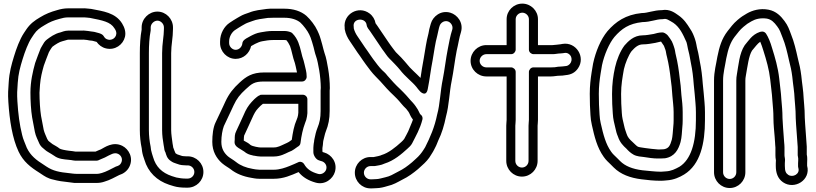

<svg xmlns="http://www.w3.org/2000/svg" viewBox="-20 -804 4503 1060"><path d="M619.6 115.7C593.4 129 564.6 144.8 542.4 150.9C533.8 153.2 525.2 156 512 156H409C397 156 388.4 155.2 380.1 154.2L363.8 152.2C308.3 146.6 273.7 140.4 235.9 115.2L223.6 107C179.1 79.2 148.8 55.2 128.1 12.4C118.3 -14.1 107.8 -34.2 102.3 -58.7C87.7 -117.1 80.5 -173.7 76 -244.5C73.3 -288.6 75 -302.5 77.9 -346.4C81.2 -397.8 91.2 -432.7 104.9 -477.7C117.2 -518 135.8 -567.1 153.8 -594.1L167.7 -615C183.3 -637.6 198.3 -648.8 226.9 -665.6C255 -682.7 274.4 -690.6 309 -700C325.1 -704.9 339.7 -708 357 -708H431C440.4 -708 447.6 -708.5 457 -707.2L476.3 -705.2C545.9 -691.4 589.9 -683.6 611.7 -647.9L616.6 -640C634.5 -608.9 607 -578.1 576.8 -585.3C564.8 -588.2 559.1 -593.1 551.4 -605.9C542.9 -620.1 511.3 -624.6 501.9 -627.7C499.4 -628.6 496.2 -629 494 -629C487.5 -629 476.2 -631.9 466.6 -632.9L449 -634.7C443.6 -635.7 437.5 -635.4 434.5 -635H357C337.6 -635 320.9 -627.4 314 -625.3C282 -618.4 255.3 -598 238 -585C226.3 -576.2 219.3 -562.9 213.3 -552.4L205.3 -538.4C204.6 -537.2 203.9 -535.5 203.5 -534.5C197.6 -518.4 181.2 -478.8 174 -456.1C161 -409.2 148 -353.7 148 -293C148 -249.1 150.9 -194.4 157.4 -155.7C162.8 -125.7 166.9 -104.1 172.5 -76.1C177.5 -50.9 188.9 -32 194.7 -17C198.3 -7.5 205.7 5.8 220.6 16.5C224.5 19.4 233.8 28.9 244.7 34.8C258.5 43.4 269.2 49 278.8 55.8C303.4 74.5 333.8 75.5 355.2 77.8L373.2 79.8C379.6 80.5 387.6 83 395 83H514C519 83 524.6 81 527.9 78.8C532.1 76 544.9 72.5 559.2 65.4C590.4 49.7 610.8 34.8 632.8 45.9C648.3 53.6 659.7 73.6 649.1 94.8C643.6 106 636.4 110.8 619.6 115.7ZM654.3 -674.1C617.2 -734.8 546.9 -742.1 484.9 -754.5C484.3 -754.6 483.3 -754.8 482.5 -754.9L463 -756.8C453.2 -758.2 441.9 -758.7 430.2 -758H357C333.6 -758 314.3 -753.9 295 -748C259.9 -738.4 231.7 -727.1 201.1 -708.4C171.5 -691 147.5 -673.6 126.3 -643L112.2 -621.9C88.6 -586.4 70.1 -534.9 57.1 -492.3C43.4 -447.2 31.6 -406.2 28.1 -349.6C25.2 -307.3 23.2 -287.8 26.1 -241.4C32.6 -139.7 48.2 -39.9 82.4 32.6C108.7 88.7 149.6 119.7 196.4 149L208.1 156.8C225.2 168.1 244.3 181.5 273.4 187.4C299.9 194.8 327.7 198.8 358.2 201.8L372.9 203.7C382.4 205.6 395.8 206.7 409.7 206H512C527.9 206 542.9 203.8 556.7 198.8C585.9 190.6 615.9 173.5 638.2 162.4C659.9 155.7 681.7 141.5 693.9 117.2C718.9 67 690.6 18.8 655.2 1.1C602.6 -25.1 556.1 11 536.8 20.6C531.2 23.5 520.3 26.3 507.3 33H397.4C391.4 31.9 384.7 30.8 378.8 30.2L360.8 28.2C338.9 25.7 314 20 309.6 16.5C295.4 5.1 282.3 -0.7 270.3 -8.2C265.3 -11.3 262.6 -14.6 250 -24C247 -26.3 246.9 -26.1 240.6 -37C233.2 -55.5 225.9 -68.9 221.4 -86.5C216.1 -112.8 211.9 -135.5 206.6 -164.3C201.2 -197.2 198.1 -250.6 198 -292.3C198.6 -303.2 199.7 -319.4 200.9 -336C204.4 -377.3 211.5 -404.2 222 -441.9C227.2 -458.3 242.9 -496.9 249.8 -515.4L256.4 -527.1C262.4 -536.5 265.6 -541.8 269.6 -546.2C285.8 -558.3 308.9 -573.3 324.9 -576.5C337.6 -579 351.3 -585 357 -585H437C437.9 -585 439.7 -585.1 441 -585.3C441.5 -585.3 441.9 -585.2 442.4 -585.1L460.2 -583.3C468.8 -581.6 476.9 -579.8 489.9 -579.1C498.3 -576.7 507.1 -574.8 513.3 -572.8C525.1 -556.2 541.8 -542.3 565.2 -536.7C614.8 -524.8 659.6 -557 670 -600.8C676 -625.9 668 -652.2 654.3 -674.1Z M812 -653C812 -671.9 830.1 -690 849 -690C867.5 -690 885 -672.4 885 -653V-644C885 -603.6 875 -563.8 875 -511V-85C875 -57.4 879.3 -26.8 883.4 -3.7L886 11.1C887.6 29.2 892.1 34.4 893.6 37.7C897.3 49.1 901.1 71.1 923.4 85.1C933.3 92.4 943.5 96.2 952.6 98.9L970.6 104.9C977.8 106.9 986.4 107.9 990.5 108C996.7 108.6 1002 109 1007 109H1016C1036.5 109 1053 125.5 1053 145.5C1053 165.5 1036.5 182 1016 182H1007C987.6 182 968.7 179.4 953.5 175.9L928.6 168.2C874.4 149.9 840.4 117 825 63.1C821.5 50.8 815.7 35.5 813.8 23.6L811.8 7.1C811.7 6.3 811.5 5.2 811.4 4.6C805.9 -20.4 802 -55.7 802 -85V-511C802 -554.3 804.6 -598.5 811.5 -633.1C811.8 -634.7 812 -636.8 812 -638ZM992 58C989.8 58 987.9 57.8 985.3 57.1L967.4 51.1C955.4 47.7 956.2 46.1 948.9 42C948.9 42 936.4 13 936 9C936 7.5 935.9 6.1 935.6 4.7L932.7 -11.7C929.7 -35.3 925 -64.3 925 -85V-511C925 -556.6 935 -595.6 935 -644V-653C935 -699.6 896.6 -740 849 -740C801.8 -740 762 -700.2 762 -653V-640.4C754.7 -602.2 752 -555.2 752 -511V-85C752 -51.9 755.7 -16.5 762.3 14.2L764.2 30.4C767.1 48.8 771.5 62.2 777.2 77.9C797.2 146.4 846.2 193.4 913.4 215.8L939.6 223.9C959.3 230 983.1 232 1007 232H1016C1063.8 232 1103 193.5 1103 145.5C1103 97.5 1063.8 59 1016 59H1007C1004.2 59 997.2 58 992 58Z M1710 12V36C1710 54.3 1725.1 77.1 1741 81.3C1748.5 84.3 1752.2 84.9 1756.2 86.1C1772.8 90.7 1787.4 109.1 1781 131C1776.4 146.8 1757 162.1 1735.9 156C1697.8 145.1 1674.8 129.8 1658.7 101.6C1653.4 92.3 1641.8 87.5 1631.1 89.7C1616.4 96.7 1591.8 107.2 1577.7 112.8C1555 121.9 1523.9 133 1492 133H1412C1402.9 132.2 1398.1 131.8 1391.3 131.2L1375.2 128.4C1337.8 122.1 1306.9 109.3 1284.6 91.5C1268.1 78.2 1248.8 68.1 1238.5 59.2C1216.6 39.8 1202 16.2 1202 -21C1202 -53.9 1207.8 -86.2 1215.9 -107.9C1231 -138.3 1243.4 -167.9 1257.5 -196.2L1269.7 -222.5C1287.4 -260.5 1304.7 -282.2 1336.9 -311.6C1370.3 -342.2 1383.9 -354 1438 -354H1648C1663.1 -354 1673 -368.3 1673 -379V-382C1673 -407.7 1666.1 -426.3 1661.4 -448.7L1656.3 -469.1C1656 -470 1655.6 -471.3 1655.3 -472C1645.5 -497.5 1640.6 -535.7 1627.2 -569.3C1620.5 -586.1 1610.3 -604.1 1593.7 -620.7C1590.4 -623.9 1586.5 -626 1582 -627.3C1582 -627.3 1569.9 -631.5 1563.9 -631.9C1557.9 -632.9 1555.5 -633 1551 -633H1486C1461.3 -633 1437.7 -628.9 1420.1 -625.7C1396.2 -622 1379.7 -613.3 1365.3 -606.1L1347.3 -596.1C1337.8 -591.2 1319.4 -581 1318.1 -565.1C1316.5 -545.5 1300.1 -529 1281 -529C1262.5 -529 1245 -546.6 1245 -566V-575C1245 -602.1 1260 -625 1275.4 -636.6C1286.3 -643.8 1304.9 -656.1 1314.2 -661.2L1328.8 -669.5C1340.7 -676.9 1352.9 -680.4 1373 -687.7C1396.1 -697.2 1425.5 -700.4 1458.5 -705.1C1471 -705.8 1478.5 -706 1488 -706H1551C1590 -706 1620.6 -694.4 1638.4 -679.3C1655.1 -663.9 1678.3 -633.3 1687.2 -613.8L1694.8 -596.6C1697.7 -588.7 1700.1 -581.3 1703 -571.8L1711 -544.1C1714.8 -530.6 1718.2 -511.2 1724.6 -494.1C1731.9 -475.2 1737.6 -441.9 1742.4 -415.7C1747.4 -385.8 1750.9 -348.6 1751 -318.7C1750.2 -312.2 1750 -309 1750 -304V-191C1750 -152.9 1744.5 -126.8 1732.8 -98.4C1724.7 -78 1720.4 -58.7 1716.7 -39.8C1715 -33.6 1714.1 -25.8 1714 -22.4C1713.1 -13.8 1711 -9.7 1711 -2C1711 2.6 1710 7.4 1710 12ZM1764 -21C1764 -22.2 1764.2 -24.3 1765 -27.1C1770.9 -47.8 1772.5 -63 1779.2 -79.6C1792.9 -113 1800 -147.9 1800 -191V-304C1800 -307.5 1801 -312.7 1801 -317C1801 -352.6 1797.3 -390.3 1791.6 -424.3C1786.8 -450.7 1781.7 -485 1771.4 -511.9C1767.6 -521.9 1763.8 -541.2 1759 -557.9L1751 -586.2C1747.1 -598.5 1744.7 -607.6 1740.8 -616.2L1732.8 -634.2C1719.4 -663.7 1694.3 -696 1671.6 -716.7C1641.5 -742.7 1599.1 -756 1551 -756H1488C1477.1 -756 1464.2 -756.4 1452.5 -754.7C1419.1 -750 1387.8 -747.6 1355 -734.3C1339.2 -728.6 1322.6 -724.2 1303.2 -712.5L1289.8 -704.8C1277.5 -698.1 1257.7 -684.8 1247.1 -677.8C1218.4 -658.6 1195 -619.4 1195 -575V-566C1195 -519.4 1233.4 -479 1281 -479C1324.7 -479 1357.5 -510.9 1366.2 -549.3C1367.8 -550.4 1369.1 -551.1 1370.7 -551.9L1388.7 -561.9C1399.7 -567.4 1416.1 -574.6 1428 -576.3C1447.6 -579.9 1466 -583 1486 -583H1551C1554.9 -583 1558.8 -582.5 1562.1 -581.3C1569 -573.3 1573.5 -565 1581.2 -549.8C1590.6 -525.4 1595.4 -489.5 1608.1 -455.5L1612.6 -437.3C1615.3 -425.2 1617.7 -414.8 1619.7 -404H1438C1371.7 -404 1338.6 -381 1303.1 -348.4C1268.3 -316.6 1244.7 -287.2 1224.3 -243.5L1212.5 -217.8C1198.1 -189 1184.1 -156 1170.6 -129.2C1156.6 -101.1 1152 -59.2 1152 -21C1152 31.9 1175.3 70 1205.5 96.8C1222.8 111.8 1242.5 121.8 1253.4 130.5C1284 155 1323.4 170.4 1366.8 177.6L1383.7 180.6C1392 182.1 1401.7 183 1411 183H1492C1546 183 1587.7 163.5 1628.4 146C1651.5 175.1 1684.4 193.3 1722.1 204C1774.3 219.2 1817.9 183.1 1829 145C1844.3 92.5 1809 48.9 1769.8 37.9C1766.5 37 1764.3 36.5 1762 35.7C1761.4 34.6 1760.7 33.5 1760 32V13.7C1761.3 3.3 1764 -9.8 1764 -21ZM1652 -281 1427 -281C1412.9 -281 1413.9 -277.7 1413.9 -277.7C1409.8 -276.3 1405.9 -274.6 1403 -272.2C1399.1 -269 1390.7 -263.1 1384.3 -256.7C1362.2 -234.5 1349 -218.9 1334.4 -189.8L1324.1 -167C1312.9 -140.1 1296.7 -109 1284.8 -81.6C1274.7 -63 1276.1 -46.2 1276 -34.8C1275.2 -28.2 1275 -25.7 1275 -21V-18C1275 2.7 1299.7 14.7 1303.7 17.2C1312.9 22.9 1321.9 28 1327.9 32.3C1341.7 44.6 1357.6 50.4 1372 53.2C1377 55 1381 55.6 1385.9 56L1400.8 58.6C1406.4 59.6 1411.5 60 1417 60H1492C1527.7 60 1554.4 44.6 1572.3 36.2C1586.4 31.4 1596 25.7 1603.5 20.3L1622.9 6.5C1631.4 2.3 1637.7 -4.8 1638.8 -13.9C1644 -55.2 1652 -92 1664.2 -124.5C1669.7 -137.2 1672.5 -146.8 1674.7 -160.4L1676.8 -176.9C1676.9 -177.9 1677 -179.2 1677 -180V-256C1677 -270.2 1664.5 -281 1652 -281ZM1326 -33C1326 -42 1327.2 -53.7 1328.2 -56.8C1328.8 -57.7 1329.5 -59 1330 -60.1C1341.5 -87 1357 -116.1 1369.9 -147L1379.6 -168.2C1391.5 -191.8 1396.9 -198.5 1418.8 -220.4C1422.1 -223.2 1427.8 -227.9 1431.6 -231L1627 -231V-181.6L1625.3 -167.6C1623.9 -159.7 1621.8 -152.3 1618.2 -144.1C1603.1 -110.3 1596.3 -71.2 1590.8 -32L1575.3 -20.9C1566.4 -15.5 1561.2 -13.7 1552.5 -9.7C1529.9 0.7 1513.6 10 1492 10H1417C1414.5 10 1411.6 9.8 1409.2 9.4L1392.3 6.4C1382.8 4.7 1366 -0.3 1361.7 -4.7C1353.3 -13.1 1343 -18 1329.8 -25.5C1329 -26 1326.8 -27.3 1325.6 -28.1C1325.7 -29.3 1326 -31.3 1326 -33Z M2034 186H2025C2005.8 186 1989 169.2 1989 149.5C1989 129.8 2005.8 113 2025 113H2046C2048 113 2050.5 112.6 2052.1 112.3C2062.3 109.7 2083.6 108.8 2102.7 99.2C2155.4 83 2197.7 45.8 2228.6 17.7C2237.6 9.8 2249.5 -1.1 2255.4 -12.8C2275.5 -53.1 2298.8 -91.1 2312.3 -144.9C2314.8 -155 2310.5 -165.8 2302.3 -171.5C2295.3 -176.4 2294.1 -191.5 2274.9 -217.2C2269.2 -224.4 2266.1 -230.2 2257.7 -238.7C2242.3 -254.1 2228.6 -272.8 2207.7 -293.7L2189.3 -312.1C2163.7 -335.5 2140.4 -361.6 2118.8 -386.3C2107.6 -402 2096.8 -409.5 2089.7 -416.7C2072.1 -434.3 2057.5 -454.6 2039.9 -478.1C2028.3 -493.2 2021.4 -505.6 2008.1 -523.9C1989.3 -548.9 1971.9 -578.1 1952.4 -605.4C1944.3 -617.1 1935.9 -634.5 1933 -648.3V-653C1933 -654.3 1932.8 -656 1932.7 -656.9C1925.1 -704.1 1998.9 -709.7 2004.2 -666C2005.9 -651.5 2018 -639.5 2022.4 -632.9C2037.9 -610.7 2052.2 -588.3 2068.7 -564.4C2079.1 -550.6 2084.8 -538.5 2098.3 -521.6C2108.8 -508 2116.3 -494.4 2129.3 -481.3L2140.8 -469.8C2154 -455.2 2167.3 -443.6 2175.7 -433.1L2187.5 -419.3C2216.9 -380.6 2256.1 -352.6 2279.4 -323.5C2284.6 -316.8 2290.8 -307.8 2299.3 -299.3C2299.3 -299.3 2332 -264.6 2341.5 -312.1C2353.3 -371 2357.3 -416.2 2368.6 -472.4C2378.2 -526.3 2381.8 -562.4 2394.1 -607.4C2398.3 -622.9 2399.6 -636.2 2403.9 -650.8L2407 -660.9C2411.6 -676.9 2431 -692.1 2452 -686C2468.1 -681.3 2482.7 -661.8 2477.1 -641.4C2465.3 -605.4 2459.1 -568.1 2452.5 -534.9C2442 -482.7 2434.5 -416.9 2424.5 -367C2410.8 -301.9 2409 -226.3 2394 -173.9C2393.8 -173.3 2393.6 -172.4 2393.5 -171.9C2379.4 -101.4 2354.3 -45 2327.2 8.8L2317.8 23.7C2308.1 39.3 2294 57 2276.4 72.3L2254.6 92.1C2230.1 112.5 2208.2 129.1 2177.8 143.7C2148.7 159 2134.1 168.9 2107.8 174.6C2089.2 178.5 2072.4 185 2055 185C2048.5 185 2042.8 186 2034 186ZM1883 -651.2V-646C1883 -644.9 1883.1 -643 1883.4 -641.7C1887.9 -616.2 1899.6 -593.7 1911.6 -576.6C1929.6 -551.3 1947.3 -521.6 1967.9 -494.1C1978.6 -479.4 1986.7 -465.2 2000.1 -447.9C2016.7 -425.7 2033 -402.6 2054.3 -381.3C2066.2 -369.4 2074 -361.7 2080.2 -354.5C2102.8 -328.7 2126.5 -301.9 2154.7 -275.9L2172.3 -258.3C2188.3 -242.3 2200.8 -223.1 2222.7 -203C2225 -200.6 2228 -195.9 2235.1 -186.8C2241.4 -178.5 2244.2 -163.2 2259.8 -143.5C2252.9 -123 2242.8 -103.2 2233.8 -79.3C2228.8 -67.8 2219.7 -52.9 2211.4 -36.8C2208.2 -32.3 2201.6 -25.1 2195.4 -19.7C2164.1 8.8 2124.9 40.9 2086.1 52C2084.5 52.4 2082 53.5 2080.1 54.6C2076.5 56.7 2060.9 59.1 2043.1 63H2025C1977.6 63 1939 102.3 1939 149.5C1939 196.7 1977.6 236 2025 236H2034C2042.3 236 2048.2 235.8 2056.3 235C2080.9 234.5 2100.1 229 2119.3 223.2C2152 216 2175 201.7 2200.2 188.3C2234.5 171.8 2261.8 151.2 2287.4 129.9L2309.6 109.7C2328.3 93.4 2347.6 73.2 2360.6 49.6L2370.2 34.2C2374.4 27.5 2377.7 19.8 2381.9 12C2390.5 -3.7 2394 -15.5 2399.6 -28.3C2419 -67.4 2432.7 -113.1 2442.3 -161.1C2459.6 -223.1 2461.1 -298.2 2473.5 -357C2484.2 -410.3 2491.5 -474.7 2501.4 -524.5C2510.2 -560 2515.2 -597.6 2524.9 -626.5C2540.4 -679.7 2504.1 -722.9 2466 -734C2413.7 -749.3 2370.1 -713 2359 -675.1L2356.1 -665.2C2351.5 -649.9 2348.4 -637.5 2345.5 -619.2C2332.6 -571.2 2328.4 -531.6 2319.4 -481.7C2311.6 -442.6 2307.2 -409.1 2301.6 -373.8C2276.2 -400.4 2245.4 -425.5 2227 -450C2226.8 -450.3 2226.3 -450.9 2226 -451.3L2214.3 -464.9C2202.3 -479.7 2187.2 -494.2 2176.7 -504.7L2165.4 -516C2157.3 -525.5 2149.6 -536.9 2137.7 -552.4C2127.2 -565.5 2122.9 -575.2 2109.3 -593.6C2094.9 -614.4 2078.9 -639.3 2063.6 -661.1C2058.8 -668.4 2055.2 -672.5 2053.4 -675.4C2049.9 -696.1 2038.4 -716 2020.6 -729.4C1958.5 -776.4 1873.2 -724.6 1883 -651.2Z M3074 -509C3092.8 -509 3103.9 -517.3 3119.6 -506.6C3147.2 -487.5 3136.9 -446.6 3107.3 -439.8C3094.2 -438.6 3081.1 -436 3068 -436H3065C3063.2 -436 3060.9 -435.7 3059.6 -435.4C3048.4 -432.9 3038 -432 3023 -432H2925C2909.9 -432 2900 -417.7 2900 -407V-142C2900 -134.5 2898 -122.5 2898 -110V84C2898 104.5 2881.5 121 2861.5 121C2841.5 121 2825 104.5 2825 84V-110C2825 -116.5 2827 -129.3 2827 -142V-407C2827 -422.1 2812.7 -432 2802 -432H2665C2644.6 -432 2628 -448.7 2628 -468C2628 -487.7 2645.1 -505 2665 -505H2802C2817.1 -505 2827 -519.3 2827 -530V-698C2827 -717.2 2843.8 -734 2863.5 -734C2883.2 -734 2900 -717.2 2900 -698V-530C2900 -514.9 2914.3 -505 2925 -505H3032C3046.4 -505 3060.5 -509 3074 -509ZM2777 -698V-555H2665C2617.1 -555 2578 -515.4 2578 -468C2578 -420.1 2617.7 -382 2665 -382H2777V-142C2777 -135.3 2775 -122.6 2775 -110V84C2775 131.8 2813.5 171 2861.5 171C2909.5 171 2948 131.8 2948 84V-110C2948 -116.1 2950 -128.7 2950 -142V-382H3023C3039.1 -382 3053.9 -386 3068 -386C3080.2 -386 3089.5 -386.8 3103.4 -389.2C3134.4 -392 3155.4 -404.1 3171.1 -426.8C3214.5 -489.6 3160.1 -574 3085.7 -561.6L3074.5 -559.6C3060.4 -557 3041.9 -556.5 3030.4 -555H2950V-698C2950 -745.4 2910.7 -784 2863.5 -784C2816.3 -784 2777 -745.4 2777 -698Z M3526.3 -682C3574 -682.7 3602.3 -698 3635 -698H3637C3638.9 -698 3641.4 -698.3 3642.8 -698.7C3659.8 -702.8 3671.3 -693.2 3697.7 -677.8C3733 -653 3749.4 -617 3769.8 -571.7C3774.8 -556.5 3775.7 -541 3781.9 -518.4C3787.3 -498.9 3789.6 -479.6 3794.5 -455C3802.8 -415.7 3806.8 -381.1 3810.1 -336.8L3815.1 -286.8C3817.7 -254.7 3822 -216.8 3822 -185V-140C3822 -16.4 3794.7 77 3731.4 116.4C3706.8 129.8 3686 140.4 3656.3 142.1C3647.7 142.7 3637.3 143.5 3629.2 144C3593.4 143.9 3562.6 139 3526.5 136.1C3471.2 129.1 3430.9 112.6 3403.7 85.3L3386.7 68.3C3372.1 53.7 3362.5 46.2 3353.6 32.8C3324.7 -7.6 3310.8 -59.7 3296.3 -124.7C3289.3 -152.8 3289.6 -186.8 3287 -226.3C3286.3 -246.9 3286 -265.6 3286 -286C3286 -327 3290.2 -361.5 3295.7 -397L3303.6 -444.3C3316.1 -502.3 3343.4 -565.2 3372 -599.8C3412 -645.7 3451.9 -674 3526.3 -682ZM3525 -732C3524.4 -732 3523.3 -732 3522.5 -731.9C3433.7 -723 3378.8 -683.9 3333.9 -632.2C3296.5 -587.2 3268.3 -518.4 3254.6 -454.2C3254.5 -454 3254.4 -453.5 3254.3 -453.1L3246.3 -405C3240.6 -367.9 3236 -330.6 3236 -286C3236 -264.8 3236.3 -245 3237 -223.7C3239.7 -185.2 3238.3 -151.4 3247.7 -113.2C3261.9 -49.4 3276.5 10.5 3312.4 61.1C3325.3 80.2 3339.6 92 3351.3 103.7L3368.3 120.7C3406.5 158.8 3459.7 178.2 3520.9 185.8C3555.8 190.2 3589 194 3630 194C3640.3 194 3651.1 192.6 3659.7 191.9C3700 189.7 3733.3 173.9 3757.1 159.3C3847.1 103.9 3872 -13.5 3872 -140V-185C3872 -221.3 3867.5 -259.3 3864.9 -291.2L3859.9 -341.2C3856.6 -384.9 3852.1 -423.9 3843.5 -465C3839.2 -486.6 3836.7 -507.9 3830.1 -531.6C3825.5 -548.4 3824.5 -566.9 3816.6 -589.3C3810.1 -607.7 3803.3 -626.2 3788.8 -646.9C3773.4 -671.5 3756 -698.6 3725.1 -719.7C3708.3 -731.1 3678.6 -756.2 3634.2 -748C3589 -747.7 3556.1 -732 3525 -732ZM3648 70C3649.3 70 3651.1 69.8 3652.1 69.7C3706 60.7 3725.9 19.9 3737.1 -19.3C3744.3 -46.4 3744.7 -77.4 3746.9 -100.4C3748.3 -112.9 3749 -126.6 3749 -140V-185C3749 -216.7 3745.3 -252.3 3741.9 -279.5L3737.9 -330C3737.9 -330.3 3737.8 -330.8 3737.8 -331.1L3732.8 -370.9C3728 -414.4 3721.5 -458.9 3711.1 -500.6C3707.5 -512.9 3707.7 -527.7 3700.3 -547.2C3697.2 -555.8 3694.6 -564.8 3689.4 -575.2C3683.8 -586.2 3676.5 -594.7 3667.3 -607.5C3662.9 -613.7 3651.5 -620.4 3650.9 -620.8C3646.8 -623.5 3641 -625 3637 -625L3635 -625C3617.4 -625 3599.6 -619.4 3588.8 -616.5C3566.9 -613 3547.3 -609 3529 -609C3477.9 -609 3446.9 -574.3 3428.4 -553.7C3427.9 -553.2 3427.3 -552.4 3427 -552C3403.9 -521.2 3384.8 -473.7 3375.6 -432.4C3365.6 -387.5 3359 -341.2 3359 -285C3359 -249.2 3360.3 -209 3363.1 -177.3C3365 -144.2 3371 -125.3 3376.6 -100.7C3381 -79.8 3384.4 -66.5 3391.5 -50.3C3402.1 -17.5 3420.8 1 3438.3 16.7C3450.1 29.8 3461 40.2 3477.6 49.7C3495.8 60.1 3521.9 61.4 3534.4 62.8C3558.8 67.1 3588.6 71 3610 71H3626C3633.8 71 3641.7 70 3648 70ZM3629.4 -574.6C3633.9 -568 3638.4 -560.8 3645.5 -551C3647.5 -546.7 3650.1 -538.7 3653.6 -529.1C3657.1 -520.5 3656.8 -508.8 3662.9 -487.4C3671.8 -451.4 3678.5 -407.4 3683.2 -365.1L3688.1 -325.5L3692.1 -275C3694.3 -246.8 3699 -213.9 3699 -185V-140C3699 -128.1 3698.4 -117.1 3697.1 -105.6C3694.7 -80 3693.4 -49.6 3688.9 -32.7C3679.1 1.7 3671.6 14.8 3645.7 20C3639.6 20.1 3632.5 20.4 3625 21H3611.2C3590.2 18.9 3561.3 16.8 3542.5 13.4C3527.6 10.7 3509.6 9.4 3501.7 5.9C3491.7 0 3483.6 -9.9 3472.6 -19.7C3455.7 -34.7 3444.8 -46.6 3438.9 -66.2C3433.8 -83.5 3430.6 -86.8 3425.4 -111.3C3419.1 -139 3414.4 -153.6 3412.9 -180.8C3410.2 -212.2 3409 -249.9 3409 -285C3409 -336.3 3416.4 -375.4 3424.5 -422.1C3432 -455.3 3449.8 -498.5 3466.4 -521.1C3484.9 -541.6 3503 -559 3529 -559C3554.7 -559 3578.7 -564.3 3597.8 -567.3C3608.6 -568.9 3619.2 -573.2 3629.4 -574.6Z M4307 -47C4307 -47.6 4307 -48.5 4306.9 -48.9C4304.5 -80.6 4301.6 -118.9 4300 -152.6C4299.9 -192.7 4297 -217.1 4293.9 -253.7C4291.6 -298.2 4285.5 -331.8 4281.9 -371.5C4275.3 -430.8 4258.4 -488.4 4243 -537.1C4232.9 -572.8 4221.3 -600 4208.8 -618.9C4202.4 -628.4 4190.5 -631.7 4180.6 -628.9C4178.1 -628.6 4176.5 -628.2 4175.1 -627.7C4130.8 -612.9 4111 -576.3 4093.4 -556.7C4092.6 -555.9 4091.7 -554.6 4091.2 -553.9C4061.3 -509 4057.5 -444.3 4048.4 -394.7C4046.2 -383.5 4045 -371.1 4045 -359V147C4045 167.5 4028.5 184 4008.5 184C3988.5 184 3972 167.5 3972 147V-359C3972 -401.5 3982.9 -439.3 3989.6 -481.6C4000.2 -534.1 4012.1 -569.4 4035.6 -600.5C4056.4 -626 4063.1 -637.7 4084.7 -655.9C4103.7 -672.1 4107.7 -674.2 4128.5 -686.3C4150.6 -699 4178 -706.2 4213.8 -701.3C4238.9 -696.2 4253.2 -682.2 4271.1 -657.9C4284.7 -640.4 4290.1 -624.1 4300.7 -595.8C4316.1 -558.6 4325.5 -517.9 4335.7 -472.1C4344.7 -437.5 4349.9 -413.7 4354.1 -380.3C4358.4 -333.9 4365.4 -300.4 4367 -256.9C4367.7 -242.1 4368.9 -227.7 4370.1 -218.5L4372.1 -189.4C4372.7 -179.5 4373 -167.6 4373 -154C4373 -153.6 4373 -152.9 4373 -152.6L4375 -116.5C4377.7 -71.6 4381.7 -35.5 4384 7.7V53C4384 54 4386.3 67.5 4386.8 70.3C4387.9 78.6 4386 82.3 4386 97V115C4386 117.6 4386.6 120.8 4387.3 122.9C4398.5 156.6 4356.6 178.5 4331.2 160.9C4318.9 152.4 4313 141.3 4313 112V97C4313 91.9 4313.3 87.3 4313.8 83.1C4315.1 73.2 4311 61.9 4311 53V10C4311 -8.3 4307 -33 4307 -47ZM4261 10.8V53C4261 62.5 4261.7 70.2 4263.7 81.1C4263.4 84.7 4263 91.8 4263 97V112C4263 148.7 4273 181.5 4302.8 202.1C4366.1 245.8 4457.6 189.6 4436 111.3V97C4436 85.8 4438.4 65.6 4434 49V7C4434 6.7 4434 6.1 4434 5.7C4431.5 -40.7 4427.5 -75.8 4425 -119.4L4423 -154.7C4423 -167.5 4422.6 -181.6 4422 -192.6L4419.9 -222.7C4419.3 -232.6 4417.7 -244.1 4417 -259C4415.1 -306.8 4407.8 -342.8 4403.9 -385.7C4399.2 -423.1 4393.6 -448.1 4384.3 -483.8C4374.5 -527.8 4364.5 -571.9 4347.3 -614.2C4337.8 -639.5 4330.7 -662.3 4310.9 -688.1C4291.7 -714.2 4265.6 -742.3 4222.8 -750.5C4175.9 -759.6 4133.5 -746.8 4103.5 -729.6C4082.9 -717.6 4072.6 -711.3 4052.3 -694.1C4025.5 -671.3 4014.8 -654 3996.4 -631.5C3964.6 -590 3951.5 -545.8 3940.4 -490.4C3934.1 -450.4 3922 -410.5 3922 -359V147C3922 194.8 3960.5 234 4008.5 234C4056.5 234 4095 194.8 4095 147V-359C4095 -368.2 4095.8 -376.5 4097.6 -385.3C4107.3 -438.9 4113.5 -495.6 4131.9 -524.8C4149.4 -544.6 4161.1 -562.9 4177.2 -573.6C4183.3 -557.8 4189.6 -542.4 4195 -522.9C4210.8 -473.4 4226.2 -419.5 4232.1 -366.5C4235.9 -324.9 4242 -290.7 4244.1 -250.3C4247.3 -210.9 4250 -189.2 4250 -152C4250 -116.1 4254.5 -78.1 4257 -46C4257.2 -35 4259 -23.9 4259 -18C4259 -9 4260.3 -1 4261 10.8Z"/></svg>

Font: Smoothie
Style: Outline
Weight: 400
Foundry: Cannot Into Space Fonts
Version: Version 0.8